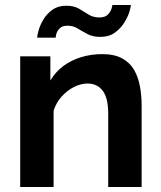

<svg xmlns="http://www.w3.org/2000/svg" viewBox="-20 -750 644 770"><path d="M548 0H414V-294Q414 -357 392 -386Q370 -415 331 -415Q304 -415 276.5 -401Q249 -387 227 -362.5Q205 -338 195 -306V0H61V-524H182V-427Q202 -461 233 -484.5Q264 -508 304.5 -520.5Q345 -533 390 -533Q439 -533 470.5 -515.5Q502 -498 518.5 -468.5Q535 -439 541.5 -402Q548 -365 548 -327ZM251 -647Q229 -647 218.5 -635.5Q208 -624 205.5 -612Q203 -600 203 -599H129Q129 -608 135 -629Q141 -650 154.5 -672.5Q168 -695 190.5 -711Q213 -727 246 -727Q277 -727 297 -715Q317 -703 335.5 -691.5Q354 -680 378 -680Q402 -680 413 -692Q424 -704 427.5 -716Q431 -728 431 -730H505Q505 -723 499 -703Q493 -683 478.5 -659.5Q464 -636 440.5 -619Q417 -602 382 -602Q352 -602 330.5 -613.5Q309 -625 291 -636Q273 -647 251 -647Z"/></svg>

Font: YasnoRaleway
Style: Bold
Weight: 700
Designer: Matt McInerney, Pablo Impallari, Rodrigo Fuenzalida
Foundry: Matt McInerney, Pablo Impallari, Rodrigo Fuenzalida
Version: Version 4.026